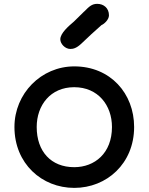

<svg xmlns="http://www.w3.org/2000/svg" viewBox="-20 -938 753 973"><path d="M53.2 -294.4C53.2 -108.9 191.9 14.2 356.4 14.2C520.5 14.2 659.7 -108.9 659.7 -294.4C659.7 -463.9 540 -601.6 356.4 -601.6C188.5 -601.6 53.2 -463.9 53.2 -294.4ZM166 -294.4C166 -404.3 235.4 -496.1 356 -496.1C477.1 -496.1 547.4 -404.3 547.4 -294.4C547.4 -161.6 460 -90.8 356 -90.8C238.8 -90.8 166 -170.4 166 -294.4ZM336.4 -689.9C351.1 -689.9 367.2 -693.8 391.1 -715.8C421.9 -745.6 465.8 -786.1 495.1 -811.5L494.6 -811C505.4 -814.9 532.2 -836.9 532.2 -860.4C532.2 -897 505.4 -918.5 472.7 -918.5C445.3 -918.5 431.2 -904.3 407.2 -879.9V-880.4L354.5 -828.6C328.6 -806.6 285.6 -770 285.6 -738.8C285.6 -715.8 310.1 -689.9 336.4 -689.9Z"/></svg>

Font: Autour One
Style: Regular
Weight: 400
Designer: Eben Sorkin
Foundry: Eben Sorkin
Version: Version 1.002